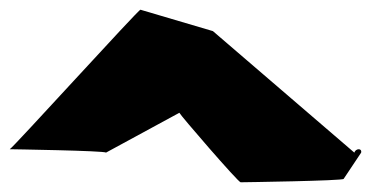

<svg xmlns="http://www.w3.org/2000/svg" viewBox="-55 -940 763 395"><path d="M440 -565C445 -565 651 -568 652 -572L688 -626C689 -630 687 -633 683 -633C679 -633 675 -630 674 -626L383 -876L234 -920C233 -924 -31 -633 -35 -633C-35 -633 162 -630 163 -626L314 -708C315 -704 435 -565 440 -565Z"/></svg>

Font: PlasticEraser
Style: Regular
Weight: 400
Foundry: Cannot Into Space Fonts
Version: Version 0.43